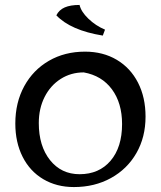

<svg xmlns="http://www.w3.org/2000/svg" viewBox="-20 -744 651 777"><path d="M42 -244Q42 -329 78 -395Q114 -461 178 -498Q242 -535 324 -535Q397 -535 452.5 -502Q508 -469 538.5 -409.5Q569 -350 569 -272Q569 -189 532 -124.5Q495 -60 429 -23.5Q363 13 279 13Q209 13 155 -19Q101 -51 71.5 -109.5Q42 -168 42 -244ZM474 -242Q474 -327 433 -382.5Q392 -438 319 -451Q267 -451 225.5 -424.5Q184 -398 160.5 -351.5Q137 -305 137 -246Q137 -153 182.5 -96Q228 -39 302 -39Q381 -39 427.5 -93.5Q474 -148 474 -242ZM208 -682Q219 -704 242 -714Q265 -724 302 -724Q308 -697 337.5 -668.5Q367 -640 405 -624L396 -600Q266 -621 208 -682Z"/></svg>

Font: Mirza
Style: Regular
Weight: 400
Designer: Arabic design by Kourosh Beigpour, Latin design by Eduardo Tunni, engineering by Lasse Fister
Version: Version 1.0010g